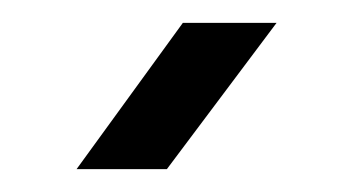

<svg xmlns="http://www.w3.org/2000/svg" viewBox="-20 -790 308 168"><path d="M47 -642 140 -770H222L126 -642Z"/></svg>

Font: Big Shoulders Text
Style: Bold
Weight: 700
Designer: Patric King
Foundry: XO Type Co
Version: Version 1.000; ttfautohint (v1.8.2)